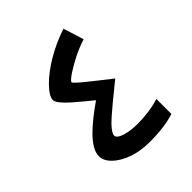

<svg xmlns="http://www.w3.org/2000/svg" viewBox="-194 -823 960 960"><g transform="rotate(-45 286.0 -343.0)"><path d="M313 10C385 10 443 2 489 -13V-119C444 -105 390 -97 331 -97C278 -97 210 -112 210 -139C210 -156 236 -187 271 -217C290 -234 338 -274 416 -337C319 -413 248 -468 248 -478C248 -491 314 -531 358 -553C387 -567 415 -579 443 -587L409 -696C308 -663 214 -606 160 -550C133 -522 119 -499 119 -481C119 -460 154 -424 220 -370L271 -328C170 -257 83 -184 83 -119C83 -77 127 -33 198 -8C233 4 271 10 313 10Z"/></g></svg>

Font: Noto Kufi Arabic SemiBold
Style: Regular
Weight: 600
Designer: Monotype Design Team, David Williams, Khaled Hosny
Foundry: Google LLC
Version: Version 2.109